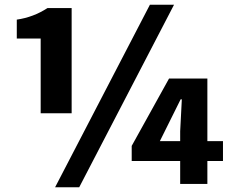

<svg xmlns="http://www.w3.org/2000/svg" viewBox="-20 -778 970 812"><path d="M152 -299V-615H51V-695Q121 -705 181 -744H283V-299ZM716 -758 315 14H213L614 -758ZM742 -181V-223L749 -358H744L656 -181ZM923 -97H857V0H742V-97H537V-161L695 -446H857V-181H923Z"/></svg>

Font: KaiGen Gothic KR Heavy
Style: Heavy
Weight: 900
Designer: Ryoko NISHIZUKA  (kana & ideographs); Paul D. Hunt (Latin, Greek & Cyrillic); Wenlong ZHANG  (bopomofo); Sandoll Communi
Foundry: Adobe Systems Incorporated
Version: Version 1.002 March 28, 2018